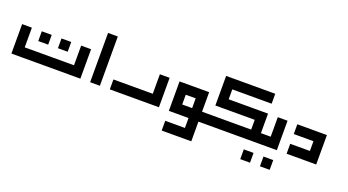

<svg xmlns="http://www.w3.org/2000/svg" viewBox="-40 -842 2079 1146"><g transform="rotate(20 999.0 -269.0)"><path d="M0 -362H62V-237H375V-362H438V-175H375H62H0ZM250 -300V-362H312V-300ZM125 -300V-362H188V-300Z M500 -175V-488H562V-175Z M875 -362H937V-175H875H625V-238H875Z M1000 -362H1188V-300V-238H1250V-175H1188V-112V-50H1000V-112H1125V-175H1000V-238V-300ZM1062 -300V-238H1125V-300Z M1250 -488H1562V-425H1312V-362H1562V-300V-237H1625V-175H1562H1500H1187H1125V-237H1187V-238H1500V-300H1250V-362V-425Z M1499 -50V-112H1561V-50ZM1624 -50V-112H1686V-50ZM1624 -362H1686V-175H1624H1436H1374V-238H1436H1624Z M1936 -362V-300V-238V-175H1748V-238H1873V-300H1748V-362Z"/></g></svg>

Font: Jawi Kufi
Style: Medium
Weight: 500
Version: Version 2.3